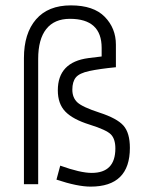

<svg xmlns="http://www.w3.org/2000/svg" viewBox="-20 -685 540 714"><path d="M69 0V-469Q69 -561 114 -613Q159 -665 243.5 -665Q328 -665 369.5 -622.5Q411 -580 411 -519V-435Q350 -429 312.5 -421Q275 -413 262 -397Q249 -381 249 -351.5Q249 -322 267.5 -304.5Q286 -287 350.5 -266Q415 -245 439 -218Q463 -191 463 -135Q463 9 317 9Q268 9 190 -17L204 -69Q279 -42 321 -42Q409 -42 409 -133Q409 -168 392.5 -185Q376 -202 313.5 -221.5Q251 -241 223 -270Q195 -299 195 -349Q195 -454 309 -469L358 -475V-507Q358 -615 240 -615Q182 -615 152 -577Q122 -539 122 -466V0Z"/></svg>

Font: Lekton
Style: Regular
Weight: 400
Designer: Paolo Mazzetti, Luciano Perondi, Raffaele Flato, Elena Papassissa, Emilio Macchia, Michela Povoleri, Tobias Seemiller, R
Version: Version 34.000